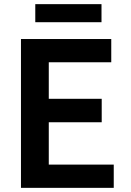

<svg xmlns="http://www.w3.org/2000/svg" viewBox="-20 -905 630 925"><path d="M81 -717H516V-605H215V-429H470V-316H215V-112H528V0H81ZM150 -885H469V-798H150Z"/></svg>

Font: Nebula Sans Semibold
Style: Regular
Weight: 600
Designer: Paul D. Hunt for Adobe (as Source Sans)
Foundry: Nebula Entertainment & Broadcasting LLC
Version: Version 1.010